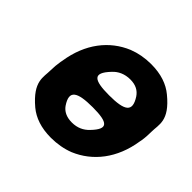

<svg xmlns="http://www.w3.org/2000/svg" viewBox="-137 -691 855 855"><g transform="rotate(45 290.5 -264.0)"><path d="M74 -269 72 -259C69 -240 67 -221 67 -203C67 -156 45 -113 136 -36C171 -7 218 10 280 10C320 10 358 3 391 -10C484 -49 553 -134 572 -259L574 -269C577 -288 578 -307 578 -325C578 -372 602 -416 509 -492C474 -521 427 -538 364 -538C325 -538 288 -531 255 -518C161 -479 93 -394 74 -269ZM330 -307C233 -307 205 -327 264 -389C284 -411 312 -424 347 -424C382 -424 404 -411 419 -389C459 -327 427 -307 330 -307ZM316 -218C412 -218 437 -198 379 -138C359 -117 333 -104 298 -104C263 -104 240 -117 226 -137C185 -198 219 -218 316 -218Z"/></g></svg>

Font: Asimov Print
Style: AIt
Weight: 500
Designer: Google
Version: Version 2.000980: 2014